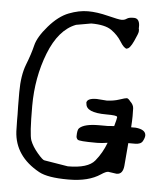

<svg xmlns="http://www.w3.org/2000/svg" viewBox="-50 -718 674 773"><g transform="rotate(5 286.5 -332.0)"><path d="M383.8 -265.6Q300.8 -265.6 300.8 -302.7L299.8 -303.7Q299.8 -324.2 340.8 -324.2L380.9 -321.3Q409.2 -322.3 432.1 -330.1Q455.1 -337.9 460.9 -337.9Q466.8 -337.9 475.6 -326.2Q489.3 -313.5 489.7 -298.8Q490.2 -284.2 490.2 -268.1Q490.2 -252 488.3 -222.7H506.8Q546.9 -218.8 547.9 -195.3Q547.9 -185.5 540.5 -171.9Q533.2 -158.2 509.8 -158.2H482.4Q476.6 -84 474.6 -65.4Q471.2 -31.2 446.3 -31.2L412.1 -36.1Q402.8 -36.1 383.8 -23.4Q335.9 8.8 255.9 8.8H252.9Q170.9 8.8 135.3 -10.7Q34.7 -65.9 29.3 -166Q28.3 -189.5 28.3 -211.9V-234.4Q27.3 -256.8 27.3 -324.7Q27.3 -392.6 44.9 -437.5Q62.5 -482.4 70.8 -517.1Q79.1 -551.8 118.2 -596.7Q157.2 -641.6 197.8 -657.2Q238.3 -672.9 274.9 -672.9Q311.5 -672.9 356 -661.6Q400.4 -650.4 412.1 -650.4Q423.8 -650.4 432.6 -656.7Q441.4 -663.1 461.9 -662.6Q482.4 -662.1 484.4 -634.8V-619.1L485.4 -618.2V-609.9Q485.4 -602.5 470.2 -569.8Q455.1 -537.1 443.4 -537.1V-536.1Q431.6 -537.1 416 -562.5Q400.4 -587.9 374.3 -606.4Q348.1 -625 292 -625L231.4 -614.3Q162.1 -587.9 123 -488.3Q84 -388.7 84 -273.4Q84 -158.2 92.8 -134.8Q101.6 -111.3 123.5 -85.4Q145.5 -59.6 152.3 -59.6L248 -43.9Q329.1 -43.9 356.4 -77.1Q383.8 -110.4 399.4 -152.3Q375 -148.4 358.4 -148.4H351.6Q284.2 -148.4 278.3 -154.3Q272.5 -160.2 272.5 -167.5Q272.5 -193.4 279.3 -200.2Q298.8 -219.7 358.4 -219.7H394.5Q404.3 -220.7 419.9 -221.7Q428.7 -252.9 428.7 -258.8L427.7 -259.8Q427.7 -265.6 383.8 -265.6Z"/></g></svg>

Font: Drukaatie burti
Style: Light
Weight: 300
Version: Version 0.14